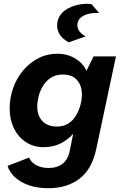

<svg xmlns="http://www.w3.org/2000/svg" viewBox="-20 -794 635 1015"><path d="M235 201Q178 201 133 185.5Q88 170 59 143Q30 116 20 83L134 39Q141 56 156 68.5Q171 81 192 87.5Q213 94 238 94Q282 94 311 71.5Q340 49 349 2L367 -87Q340 -56 301 -36Q262 -16 210 -16Q157 -16 116.5 -43Q76 -70 53.5 -116Q31 -162 31 -220Q31 -275 49 -327Q67 -379 101 -420Q135 -461 181.5 -485.5Q228 -510 285 -510Q317 -510 346.5 -499.5Q376 -489 399.5 -469.5Q423 -450 437 -420L475 -496H593L489 -7Q466 101 400 151Q334 201 235 201ZM281 -125Q317 -125 342 -141.5Q367 -158 382.5 -184.5Q398 -211 405.5 -240Q413 -269 413 -294Q413 -341 387.5 -370.5Q362 -400 313 -400Q275 -400 249 -383Q223 -366 207 -339.5Q191 -313 184 -284.5Q177 -256 177 -232Q177 -182 204.5 -153.5Q232 -125 281 -125ZM343 -570Q310 -589 296 -611.5Q282 -634 282 -657Q282 -691 298.5 -714Q315 -737 342.5 -751Q370 -765 402 -770.5Q434 -776 464 -772L504 -725Q478 -727 451.5 -721.5Q425 -716 407 -701Q389 -686 389 -660Q389 -642 401.5 -626.5Q414 -611 433 -602Z"/></svg>

Font: Atkinson Hyperlegible Next
Style: Bold Italic
Weight: 700
Italic angle: -12°
Designer: Elliott Scott, Megan Eiswerth, Linus Boman, Theodore Petrosky, Letters from Sweden
Foundry: Applied Design Works, Letters from Sweden
Version: Version 2.001